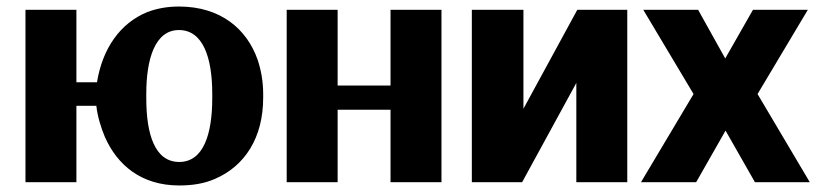

<svg xmlns="http://www.w3.org/2000/svg" viewBox="-20 -558 2500 588"><path d="M58 0H214V-234H275C279 -200 289 -168 301 -139C339 -53 412 10 529 10C570 10 606 4 638 -10C729 -49 786 -135 786 -259V-269C786 -308 780 -342 769 -375C736 -469 656 -538 528 -538C492 -538 460 -532 431 -521C348 -487 294 -410 277 -306H214V-528H58ZM428 -257V-271C428 -378 455 -466 528 -466C602 -466 630 -381 630 -271V-257C630 -147 603 -62 529 -62C454 -62 428 -147 428 -257Z M858 0H1014V-222H1176V0H1332V-528H1176V-296H1014V-528H858Z M1425 0H1579L1745 -304V0H1901V-528H1748L1583 -225V-528H1425Z M1943 0H2112L2202 -158L2292 0H2460L2300 -270L2454 -528H2286L2201 -379L2118 -528H1950L2104 -270Z"/></svg>

Font: Aerodynamic
Style: Bd
Weight: 500
Designer: Google
Version: Version 2.000980; 2014